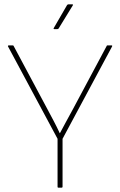

<svg xmlns="http://www.w3.org/2000/svg" viewBox="-20 -864 553 884"><path d="M248 0Q245 0 245 -4V-225L17 -650Q16 -652 17 -653.5Q18 -655 20 -655H39Q42 -655 43 -652L198 -362Q213 -334 227.5 -306.5Q242 -279 255 -251H256Q270 -278 285 -305Q300 -332 315 -360L471 -652Q472 -655 474 -655H494Q496 -655 496.5 -653.5Q497 -652 496 -650L268 -225V-4Q268 0 264 0ZM230 -730Q228 -730 227 -731.5Q226 -733 227 -734L289 -841Q292 -844 295 -844H313Q315 -844 316 -843Q317 -842 315 -839L250 -733Q248 -730 244 -730Z"/></svg>

Font: Sofia Sans Thin
Style: Regular
Weight: 250
Designer: Botio Nikoltchev, Ani Petrova
Foundry: lettersoup
Version: Version 4.101